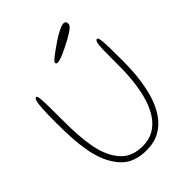

<svg xmlns="http://www.w3.org/2000/svg" viewBox="-222 -882 1013 1013"><g transform="rotate(-45 284.0 -376.0)"><path d="M271 16.5Q179 16.5 129.8 -34.8Q80.5 -86 58.5 -169.5Q53 -190.5 49 -213.5Q45 -236.5 42.2 -260.8Q39.5 -285 38 -310.5Q36.5 -336 35.8 -362.5Q35 -389 35 -416.5Q35 -488 37.2 -526.8Q39.5 -565.5 44.5 -580.2Q49.5 -595 56.5 -595Q62.5 -595 65.2 -579Q68 -563 68.8 -519.8Q69.5 -476.5 69.5 -394.5Q69.5 -370 70.2 -346Q71 -322 72.5 -299.2Q74 -276.5 76.5 -254.8Q79 -233 82.5 -212.8Q86 -192.5 91 -174Q110 -101.5 152.8 -57.5Q195.5 -13.5 272.5 -13.5Q319.5 -13.5 354.5 -33.8Q389.5 -54 414 -90Q438.5 -126 453.5 -173.5Q461 -197.5 466.5 -224.2Q472 -251 475.5 -279.5Q479 -308 480.8 -337.8Q482.5 -367.5 482.5 -398Q482.5 -472.5 483.2 -513Q484 -553.5 488 -569.2Q492 -585 501 -585Q507.5 -585 510.5 -568Q513.5 -551 514.5 -510.5Q515.5 -470 515.5 -400Q515.5 -374.5 514.2 -349.5Q513 -324.5 510.8 -300.5Q508.5 -276.5 504.8 -253.5Q501 -230.5 496.2 -208.8Q491.5 -187 485 -166.5Q468.5 -112.5 440 -71.2Q411.5 -30 369.8 -6.8Q328 16.5 271 16.5ZM265 -642.5Q260 -642.5 257.5 -645Q255 -647.5 255 -653Q255 -660.5 280.8 -680Q306.5 -699.5 347.5 -727.5Q372 -744 396.8 -756Q421.5 -768 434 -768Q441.5 -768 446.2 -763.2Q451 -758.5 451 -750Q451 -737 437.5 -725.5Q424 -714 394 -697Q357.5 -676.5 320.2 -659.5Q283 -642.5 265 -642.5Z"/></g></svg>

Font: Gluten Thin Thin
Style: Regular
Weight: 250
Version: Version 1.300